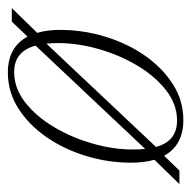

<svg xmlns="http://www.w3.org/2000/svg" viewBox="-34 -457 486 488"><g transform="rotate(-90 209.0 -213.0)"><path d="M268.5 -436Q333 -436 360 -386L398 -426H432.5L369.5 -361.5Q377 -336.5 377 -303.5Q377 -245 360 -189Q343 -133 312 -88.2Q281 -43.5 239.2 -16.8Q197.5 10 148 10Q84 10 57 -39L19.5 0H-15L47 -63.5Q39.5 -89 39.5 -122.5Q39.5 -181 56.5 -237Q73.5 -293 104.5 -337.8Q135.5 -382.5 177.2 -409.2Q219 -436 268.5 -436ZM73 -118Q73 -101 74.5 -87L337 -365.5Q322.5 -420 270 -420Q228.5 -420 192.5 -391.8Q156.5 -363.5 129.8 -318.2Q103 -273 88 -220.2Q73 -167.5 73 -118ZM146.5 -6Q188 -6 224 -34.2Q260 -62.5 286.8 -107.8Q313.5 -153 328.5 -205.8Q343.5 -258.5 343.5 -308Q343.5 -324.5 342 -338L79.5 -59.5Q94 -6 146.5 -6Z"/></g></svg>

Font: Newsreader 16pt ExtraLight
Style: Italic
Weight: 275
Italic angle: -17°
Designer: Hugues Gentile
Foundry: Production Type
Version: Version 1.003; ttfautohint (v1.8.3)